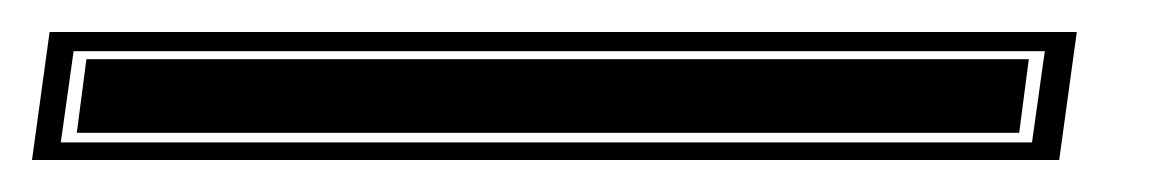

<svg xmlns="http://www.w3.org/2000/svg" viewBox="-38 -15 722 120"><path d="M-18 85 -7 5H635L624 85ZM0 74H607L615 17H8ZM10 68 16 22H605L599 68Z"/></svg>

Font: Alumni Sans Collegiate One
Style: Italic
Weight: 400
Italic angle: -8°
Designer: Robert E. Leuschke
Foundry: Robert E. Leuschke
Version: Version 1.100